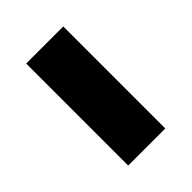

<svg xmlns="http://www.w3.org/2000/svg" viewBox="-14 -488 366 366"><g transform="rotate(45 168.5 -305.0)"><path d="M306 -355V-255H31V-355Z"/></g></svg>

Font: Pathway Extreme 28pt ExtraBold
Style: Regular
Weight: 800
Designer: Eduardo Rodriguez Tunni
Foundry: Eduardo Rodriguez Tunni
Version: Version 1.001;gftools[0.9.26]